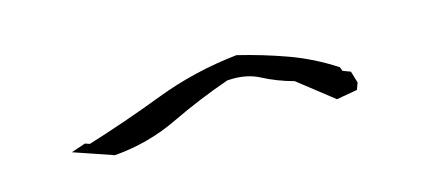

<svg xmlns="http://www.w3.org/2000/svg" viewBox="-29 -681 1058 469"><g transform="rotate(-15 500.0 -446.5)"><path d="M550.3 -477.1Q543.5 -477.1 535.6 -476.6Q460.4 -450.7 384.5 -414.3Q308.6 -377.9 222.7 -371.1L123 -405.3L159.2 -417.5L170.9 -413.6Q267.1 -443.4 365.5 -481Q463.9 -518.6 572.8 -530.3Q635.3 -515.1 693.8 -494.1Q753.4 -472.7 809.1 -436.5L813 -426.3L832.5 -418.9L841.3 -389.2L835 -372.1L782.2 -362.8L693.8 -432.1Q651.9 -443.4 615.7 -462.4Q587.4 -477.1 550.3 -477.1Z"/></g></svg>

Font: Bakudai
Style: Bold
Weight: 700
Version: Version 1.48